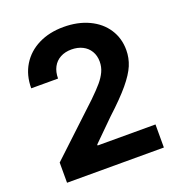

<svg xmlns="http://www.w3.org/2000/svg" viewBox="-133 -848 895 959"><g transform="rotate(-20 315.0 -368.5)"><path d="M60.5 -107.4 318.4 -349.1Q356 -385.7 377 -410.4Q397.9 -435.1 409.4 -460Q420.9 -484.9 420.9 -513.2Q420.9 -544.9 406.5 -568.8Q392.1 -592.8 366.5 -605.5Q340.8 -618.2 308.1 -618.2Q274.4 -618.2 249 -604.5Q223.6 -590.8 210 -565.2Q196.3 -539.6 196.3 -504.4H53.7Q53.7 -574.2 85.9 -627Q118.2 -679.7 176 -708.5Q233.9 -737.3 309.1 -737.3Q384.8 -737.3 443.1 -710Q501.5 -682.6 533.4 -633.8Q565.4 -585 565.4 -522.5Q565.4 -480 549.1 -440.9Q532.7 -401.9 492.2 -353.3Q451.7 -304.7 377.4 -236.3L267.6 -127.9V-122.6H575.2V0H60.5Z"/></g></svg>

Font: Inter RS Variable
Style: Regular
Weight: 400
Designer: Rasmus Andersson (customised by Maria Ramos and Noel Pretorius)
Foundry: rsms
Version: Version 3.001;Glyphs 3.2.3 (3260)